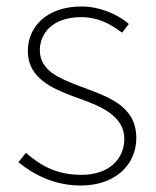

<svg xmlns="http://www.w3.org/2000/svg" viewBox="-20 -560 481 593"><path d="M229 13C340 13 401 -55 401 -133C401 -236 310 -262 226 -294C163 -318 103 -342 103 -405C103 -457 143 -507 230 -507C285 -507 322 -485 357 -459L378 -486C341 -518 285 -540 232 -540C123 -540 66 -476 66 -403C66 -312 152 -282 232 -253C294 -231 364 -200 364 -131C364 -71 319 -20 231 -20C153 -20 104 -50 60 -88L37 -59C84 -20 150 13 229 13Z"/></svg>

Font: Harano Aji Gothic TW ExtraLight
Style: Regular
Weight: 250
Foundry: Masamichi Hosoda
Version: HaranoAjiGothicTW-ExtraLight version 20230610;ttx 4.39.4